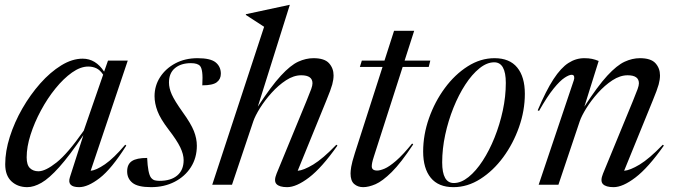

<svg xmlns="http://www.w3.org/2000/svg" viewBox="-20 -762 2778 792"><path d="M268.5 -31.5 324 -204.5Q266 -119 224.2 -72.5Q182.5 -26 151 -8Q119.5 10 92.5 10Q53 10 27.2 -14Q1.5 -38 1.5 -84.5Q1.5 -138 20.5 -197.8Q39.5 -257.5 72.2 -314.5Q105 -371.5 146.2 -418Q187.5 -464.5 232.5 -492.2Q277.5 -520 321 -520Q374.5 -520 409.5 -466.5L425.5 -512H507L354 -57.5Q376.5 -59.5 412.8 -84.2Q449 -109 496.5 -165L501 -161.5Q440 -65 391.2 -27.5Q342.5 10 306.5 10Q255 10 268.5 -31.5ZM90 -113Q90 -81.5 103.5 -68.5Q117 -55.5 138.5 -55.5Q167.5 -55.5 213.2 -91.8Q259 -128 325.5 -223L405.5 -454Q393 -473 377.8 -480.2Q362.5 -487.5 344 -487.5Q312 -487.5 277 -462.8Q242 -438 208.8 -397Q175.5 -356 148.8 -306.2Q122 -256.5 106 -206.2Q90 -156 90 -113Z M587 -110.5Q590 -46 603 -29Q610 -20.5 618.5 -18.2Q627 -16 638 -16Q685 -16 711.2 -38.2Q737.5 -60.5 737.5 -101.5Q737.5 -125.5 723.5 -154.5Q709.5 -183.5 675.5 -227.5Q641.5 -272 629.5 -304Q617.5 -336 617.5 -365Q617.5 -408.5 640.5 -444Q663.5 -479.5 703.5 -500.8Q743.5 -522 795 -522Q848.5 -522 869.8 -504.5Q891 -487 891 -458Q891 -435.5 874.2 -422.8Q857.5 -410 814.5 -410Q816.5 -445.5 814 -464Q811.5 -482.5 805.5 -489.5Q795.5 -501.5 767.5 -501.5Q726.5 -501.5 701.8 -481Q677 -460.5 677 -421.5Q677 -398.5 688.5 -372.5Q700 -346.5 733.5 -299.5Q767.5 -252.5 779.8 -221.5Q792 -190.5 792 -161Q792 -111 767.5 -72.5Q743 -34 700.2 -12Q657.5 10 603 10Q548.5 10 526.5 -7.8Q504.5 -25.5 504.5 -55Q504.5 -84.5 524 -97.5Q543.5 -110.5 587 -110.5Z M1025 -262 937 0H855.5L1069.5 -651.5L994 -700.5L994.5 -703.5L1174 -742H1175.5L1043.5 -322Q1099 -407 1138.8 -450Q1178.5 -493 1210.2 -507.5Q1242 -522 1273 -522Q1318.5 -522 1337.2 -501.2Q1356 -480.5 1356 -451Q1356 -434 1350.5 -413.5Q1345 -393 1326 -347L1208 -57.5Q1232.5 -59.5 1272 -83.2Q1311.5 -107 1367.5 -165L1372 -161.5Q1307 -69.5 1254.8 -29.8Q1202.5 10 1164.5 10Q1132.5 10 1120.5 -2.8Q1108.5 -15.5 1121 -46L1244.5 -346Q1258.5 -380 1263.8 -394.8Q1269 -409.5 1269 -418.5Q1269 -451.5 1222.5 -451.5Q1191.5 -451.5 1159.8 -430.8Q1128 -410 1100 -378.8Q1072 -347.5 1052.2 -315.8Q1032.5 -284 1025 -262Z M1522.5 -117Q1517 -100 1515.2 -90.8Q1513.5 -81.5 1513.5 -76Q1513.5 -58.5 1536 -58.5Q1548 -58.5 1566.8 -66.5Q1585.5 -74.5 1613.5 -98.5Q1641.5 -122.5 1680 -170L1684.5 -166.5Q1634 -90 1595.8 -52.2Q1557.5 -14.5 1529 -2.2Q1500.5 10 1478 10Q1456 10 1441 -3Q1426 -16 1426 -46.5Q1426 -56.5 1428.8 -74Q1431.5 -91.5 1444 -131L1558 -486H1464.5L1472.5 -512H1566L1605.5 -635H1688.5L1649 -512H1755L1748.5 -486H1641Z M2020 -522Q2082 -522 2113.5 -483.5Q2145 -445 2145 -375Q2145 -306 2121 -237.8Q2097 -169.5 2055.8 -113.5Q2014.5 -57.5 1961.5 -23.8Q1908.5 10 1850.5 10Q1788.5 10 1757 -28.5Q1725.5 -67 1725.5 -137Q1725.5 -206 1749.5 -274.2Q1773.5 -342.5 1814.8 -398.5Q1856 -454.5 1909 -488.2Q1962 -522 2020 -522ZM1852 -7Q1882 -7 1912.8 -31.8Q1943.5 -56.5 1971 -98.8Q1998.5 -141 2020 -194.5Q2041.5 -248 2054 -306Q2066.5 -364 2066.5 -420Q2066.5 -505 2018.5 -505Q1988.5 -505 1957.8 -480.2Q1927 -455.5 1899.5 -413.2Q1872 -371 1850.5 -317.5Q1829 -264 1816.5 -206Q1804 -148 1804 -92Q1804 -7 1852 -7Z M2203.5 -304.5 2198 -307Q2232.5 -388.5 2263.2 -435.5Q2294 -482.5 2324.8 -502.2Q2355.5 -522 2390 -522Q2408.5 -522 2421.8 -519.2Q2435 -516.5 2449.5 -510.5L2390.5 -322Q2445.5 -407 2485.2 -450Q2525 -493 2556.8 -507.5Q2588.5 -522 2619.5 -522Q2665 -522 2683.8 -501.2Q2702.5 -480.5 2702.5 -451Q2702.5 -434 2697 -413.5Q2691.5 -393 2672.5 -347L2554.5 -57.5Q2579 -59.5 2618.5 -83.2Q2658 -107 2714 -165L2718.5 -161.5Q2653.5 -69.5 2601.2 -29.8Q2549 10 2511 10Q2479 10 2467 -2.8Q2455 -15.5 2467.5 -46L2591 -346Q2605 -380 2610.2 -394.8Q2615.5 -409.5 2615.5 -418.5Q2615.5 -451.5 2569 -451.5Q2538 -451.5 2506.2 -430.8Q2474.5 -410 2446.5 -378.8Q2418.5 -347.5 2398.8 -315.8Q2379 -284 2371.5 -262L2283.5 0H2202L2347 -431Q2350 -439.5 2348.2 -446.5Q2346.5 -453.5 2338 -453.5Q2327.5 -453.5 2308.8 -441.2Q2290 -429 2263.8 -396.8Q2237.5 -364.5 2203.5 -304.5Z"/></svg>

Font: Newsreader 72pt
Style: Italic
Weight: 400
Italic angle: -17°
Designer: Hugues Gentile
Foundry: Production Type
Version: Version 1.003; ttfautohint (v1.8.3)